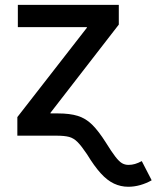

<svg xmlns="http://www.w3.org/2000/svg" viewBox="-20 -542 626 767"><path d="M49.3 0V-74.2L327.1 -431.2V-433.6H51.3V-522.5H454.6V-443.8L181.6 -91.3V0ZM492.7 204.1Q462.4 204.1 435.3 191.4Q408.2 178.7 382.3 150.1Q356.4 121.6 327.6 74.2Q305.7 41.5 290 25.6Q274.4 9.8 255.9 4.9Q237.3 0 205.6 0H141.6V-88.9H211.4Q258.8 -88.9 290.5 -79.1Q322.3 -69.3 347.9 -44.2Q373.5 -19 402.8 27.3Q425.8 64.5 440.7 83.7Q455.6 103 467.3 109.9Q479 116.7 493.2 116.7Q506.8 116.7 519.3 113Q531.7 109.4 546.4 101.6L585.9 178.2Q564.5 190.4 540.3 197.3Q516.1 204.1 492.7 204.1Z"/></svg>

Font: Inter 28pt Medium
Style: Regular
Weight: 500
Designer: Rasmus Andersson
Foundry: rsms
Version: Version 4.001;git-66647c0bb